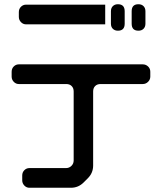

<svg xmlns="http://www.w3.org/2000/svg" viewBox="-20 -783 768 907"><path d="M477 -668V-761H103Q89 -761 79 -751Q69 -741 69 -726V-703Q69 -689 79 -678.5Q89 -668 103 -668ZM85 69Q85 83 95 93.5Q105 104 119 104H315Q350 104 375 79L395 59Q420 34 420 -1V-351Q420 -367 429.5 -376.5Q439 -386 455 -386H654Q669 -386 679.5 -396.5Q690 -407 690 -421V-444Q690 -459 679.5 -469Q669 -479 654 -479H69Q55 -479 45 -469Q35 -459 35 -444V-421Q35 -407 45 -396.5Q55 -386 69 -386H293Q309 -386 318.5 -376.5Q328 -367 328 -351V-25Q328 -10 317.5 0.5Q307 11 292 11H119Q105 11 95 21Q85 31 85 46ZM634 -638Q649 -638 658 -647Q667 -656 667 -671V-730Q667 -745 658 -754Q649 -763 634 -763Q602 -763 602 -730V-671Q602 -638 634 -638ZM537 -638Q569 -638 569 -671V-730Q569 -763 537 -763Q522 -763 513 -754Q504 -745 504 -730V-671Q504 -656 513 -647Q522 -638 537 -638Z"/></svg>

Font: WDXL Lubrifont JP N
Style: Regular
Weight: 400
Designer: [WDXL Lubrifont] Copyright 2020-2022 (c) NightFurySL2001, Skr-ZERO; [ZCOOL QingKe HuangYou] Copyright 2018-2022 (c) The 
Version: Version 2.001;hotconv 1.1.1;makeotfexe 2.6.0